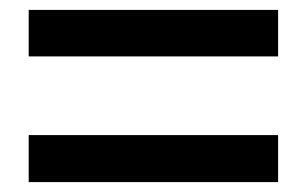

<svg xmlns="http://www.w3.org/2000/svg" viewBox="-20 -567 620 388"><path d="M38 -453V-547H542V-453ZM38 -199V-294H542V-199Z"/></svg>

Font: Noto Sans TC Thin SemiBold
Style: Regular
Weight: 600
Version: Version 2.004-H2;hotconv 1.0.118;makeotfexe 2.5.65603